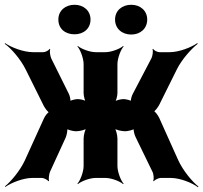

<svg xmlns="http://www.w3.org/2000/svg" viewBox="-56 -747 853 806"><path d="M514 -170 584 -26C589 -17 591 6 587 12L590 14C593 8 610 0 618 0H661C699 0 750 20 775 39L777 36C752 17 712 -31 692 -75L612 -253C607 -263 594 -282 587 -282V-278C594 -278 607 -297 612 -306L686 -455C707 -498 749 -544 774 -563L772 -566C747 -548 695 -528 657 -528H613C605 -528 590 -535 587 -542L584 -540C588 -533 584 -511 580 -503L502 -354C497 -346 491 -324 494 -319L497 -321C494 -326 472 -331 463 -331C451 -331 429 -326 423 -319L425 -317C432 -323 437 -345 437 -357V-478C437 -502 451 -539 463 -552L461 -554C448 -542 411 -528 387 -528H345C321 -528 284 -542 271 -554L269 -552C281 -539 295 -502 295 -478V-357C295 -344 300 -323 306 -317L309 -320C303 -326 282 -331 270 -331C261 -331 239 -326 236 -321L239 -319C242 -324 237 -346 233 -353L159 -502C155 -511 151 -533 155 -540L152 -542C149 -535 134 -528 126 -528H82C43 -528 -9 -548 -35 -566L-36 -563C-10 -545 31 -498 52 -455L128 -302C133 -293 146 -274 153 -274V-278C146 -278 132 -259 128 -249L48 -73C28 -30 -11 16 -35 35L-34 38C-9 20 42 0 79 0H120C128 0 144 8 147 14L150 12C147 6 150 -17 154 -26L220 -170C224 -179 229 -204 226 -210L222 -208C226 -202 252 -196 262 -196H264C278 -196 304 -202 312 -210L309 -213C301 -205 295 -179 295 -165V-50C295 -26 281 11 269 24L271 26C284 14 321 0 345 0H387C411 0 448 14 461 26L463 24C451 11 437 -26 437 -50V-165C437 -179 431 -205 423 -213L420 -210C428 -202 454 -196 469 -196H470C480 -196 506 -202 510 -208L506 -210C502 -204 509 -179 514 -170ZM257 -603C295 -603 324 -627 324 -665C324 -702 295 -727 257 -727C219 -727 189 -703 189 -665C189 -626 218 -603 257 -603ZM495 -602C533 -602 562 -627 562 -665C562 -702 533 -727 495 -727C457 -727 427 -703 427 -665C427 -627 456 -602 495 -602Z"/></svg>

Font: Asimov
Style: EdgeExtreme
Weight: 500
Designer: Google
Version: Version 2.000980: 2014